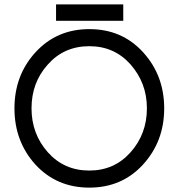

<svg xmlns="http://www.w3.org/2000/svg" viewBox="-20 -845 815 877"><path d="M388 -634Q502 -634 576 -551Q613 -509 632 -459Q651 -409 651 -350Q651 -233 576 -149Q502 -66 388 -66Q273 -66 199 -149Q124 -233 124 -350Q124 -409 142.5 -459Q161 -509 199 -551Q273 -634 388 -634ZM388 -712Q239 -712 142 -606Q46 -501 46 -350Q46 -199 142 -93Q239 12 388 12Q536 12 632 -92Q730 -198 730 -350Q730 -501 633 -607Q537 -712 388 -712ZM236 -750H543V-825H236Z"/></svg>

Font: Unageo
Style: Regular
Weight: 400
Designer: Richard Sepsi
Foundry: Richard Sepsi
Version: Version 2.000